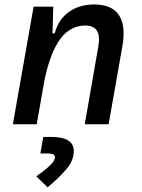

<svg xmlns="http://www.w3.org/2000/svg" viewBox="-20 -547 626 845"><path d="M36.6 0 127.9 -517.6H214.4L210.9 -394L141.6 0ZM353 0 413.1 -344.2Q420.9 -389.2 406.5 -411.9Q392.1 -434.6 355 -434.6Q315.4 -434.6 281.7 -411.6Q248 -388.7 220.9 -335.2Q193.8 -281.7 174.8 -190.4L199.2 -399.9H220.7Q236.3 -460.9 282.7 -494.1Q329.1 -527.3 394 -527.3Q472.7 -527.3 503.7 -480.2Q534.7 -433.1 518.1 -340.3L458 0ZM189.5 277.3 139.6 229Q182.1 199.2 202.1 179Q222.2 158.7 222.2 144Q222.2 128.4 189.5 128.4H157.7L170.4 55.7H207Q304.7 55.7 304.7 118.2Q304.7 160.6 270 200.2Q235.4 239.7 189.5 277.3Z"/></svg>

Font: Cascadia Code
Style: Italic
Weight: 400
Italic angle: -10°
Designer: Aaron Bell
Foundry: Saja Typeworks
Version: Version 2407.024